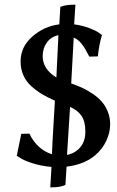

<svg xmlns="http://www.w3.org/2000/svg" viewBox="-20 -710 505 828"><path d="M223.1 -376 231.9 -558.1Q201.2 -552.2 182.6 -527.3Q164.1 -502.4 164.1 -467.8Q164.1 -411.6 223.1 -376ZM282.2 -249 269 -42Q303.7 -48.8 325.9 -74.7Q348.1 -100.6 348.1 -142.1Q348.1 -186.5 331.3 -210.7Q314.5 -234.9 282.2 -249ZM267.1 8.8 262.2 86.9Q244.1 98.1 196.8 98.1L202.1 9.8Q159.2 6.3 122.3 -5.4Q85.4 -17.1 69.8 -27.3L54.2 -37.1L51.8 -38.1Q52.2 -39.6 53.5 -43.5Q54.7 -47.4 55.2 -48.8L54.2 -47.9Q69.8 -120.6 71.8 -132.8L106.9 -133.8Q122.1 -100.6 147.5 -77.4Q172.9 -54.2 204.1 -44.9Q205.6 -88.4 210.4 -168Q215.3 -247.6 216.8 -275.9Q184.6 -290 160.9 -304.2Q137.2 -318.4 114.7 -338.6Q92.3 -358.9 80.6 -385.7Q68.8 -412.6 68.8 -444.8Q68.8 -508.3 119.9 -552.7Q170.9 -597.2 235.8 -605Q236.3 -617.2 238 -642.8Q239.7 -668.5 240.2 -680.2Q260.3 -689.9 305.2 -689.9L299.8 -605Q335.4 -600.1 365 -588.9Q394.5 -577.6 406.2 -568.8L418 -560.1L419.9 -559.1Q406.7 -516.1 401.9 -466.8L365.2 -465.8Q348.6 -499 333.3 -519.3Q317.9 -539.6 297.9 -547.9Q295.9 -515.1 292.5 -448.7Q289.1 -382.3 287.1 -350.1Q313.5 -340.8 335 -331.1Q356.4 -321.3 379.9 -305.4Q403.3 -289.6 418.9 -271.7Q434.6 -253.9 444.8 -228.5Q455.1 -203.1 455.1 -173.8Q455.1 -138.7 438.5 -103Q421.9 -67.4 391.1 -41Q345.2 -1 267.1 8.8Z"/></svg>

Font: Linear Smooth
Style: Bold
Weight: 700
Designer: Philipp H. Poll, Flanker
Foundry: Philipp H. Poll, reworked by Flanker
Version: Version 1.061 | FøM Fix